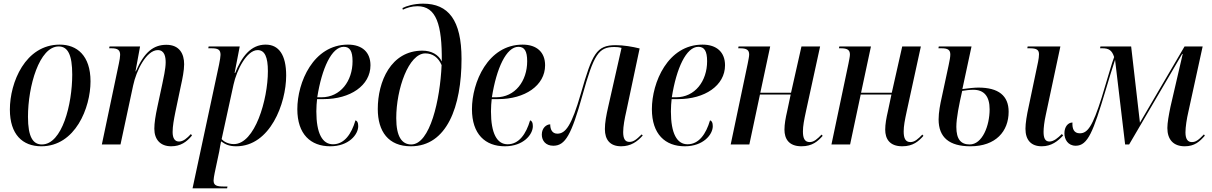

<svg xmlns="http://www.w3.org/2000/svg" viewBox="-20 -790 6627 1050"><path d="M206 10C392 10 475 -201 475 -345C475 -487 400 -546 307 -546C118 -546 34 -339 34 -191C34 -55 103 10 206 10ZM209 0C161 0 133 -40 133 -151C133 -319 195 -536 301 -536C351 -536 375 -490 375 -382C375 -220 320 0 209 0Z M916 10C968 10 1001 -14 1030 -49L1024 -57C1003 -34 982 -16 959 -16C936 -16 924 -34 924 -68C924 -100 931 -137 939 -177L969 -320C978 -360 987 -405 987 -439C987 -495 962 -545 890 -545C819 -545 769 -505 723 -400H721L746 -536H579L577 -526H589C624 -526 637 -516 637 -490C637 -479 634 -461 630 -442L537 0H639L708 -322C725 -404 781 -516 843 -516C881 -516 886 -477 886 -449C886 -413 873 -358 868 -333L841 -207C830 -156 824 -117 824 -86C824 -27 857 10 916 10Z M1178 -437 1033 240H1222L1224 230H1204C1166 230 1148 225 1148 197C1148 187 1151 172 1154 156L1179 38C1182 18 1185 4 1189 -17C1214 1 1235 10 1272 10C1457 10 1545 -224 1545 -377C1545 -491 1504 -546 1433 -546C1351 -546 1302 -480 1266 -391H1263L1291 -536H1121L1119 -526H1135C1172 -526 1186 -519 1186 -490C1186 -481 1183 -462 1178 -437ZM1259 -2C1227 -2 1204 -16 1192 -29L1257 -327C1274 -406 1329 -516 1389 -516C1428 -516 1445 -478 1445 -401C1445 -245 1374 -2 1259 -2Z M1786 10C1887 10 1939 -54 1939 -100C1939 -121 1933 -129 1924 -132C1902 -57 1863 -1 1801 -1C1743 -1 1710 -60 1710 -181C1710 -200 1712 -236 1714 -248H1750C1895 -248 2006 -322 2006 -433C2006 -504 1961 -546 1883 -546C1693 -546 1606 -339 1606 -193C1606 -56 1679 10 1786 10ZM1738 -258H1715C1740 -417 1794 -534 1860 -534C1893 -534 1908 -511 1908 -455C1908 -347 1842 -258 1738 -258Z M2227 10C2424 10 2504 -207 2504 -468C2504 -680 2432 -770 2294 -770C2243 -770 2202 -757 2181 -746L2183 -737C2204 -747 2231 -756 2263 -756C2366 -756 2398 -655 2396 -454C2378 -491 2340 -513 2290 -513C2117 -513 2046 -343 2046 -194C2046 -71 2104 10 2227 10ZM2229 0C2179 0 2147 -41 2147 -144C2147 -304 2215 -498 2306 -498C2346 -498 2377 -476 2395 -434C2387 -245 2332 0 2229 0Z M2741 10C2842 10 2894 -54 2894 -100C2894 -121 2888 -129 2879 -132C2857 -57 2818 -1 2756 -1C2698 -1 2665 -60 2665 -181C2665 -200 2667 -236 2669 -248H2705C2850 -248 2961 -322 2961 -433C2961 -504 2916 -546 2838 -546C2648 -546 2561 -339 2561 -193C2561 -56 2634 10 2741 10ZM2693 -258H2670C2695 -417 2749 -534 2815 -534C2848 -534 2863 -511 2863 -455C2863 -347 2797 -258 2693 -258Z M3377 10C3430 10 3466 -16 3495 -49L3489 -55C3459 -25 3443 -14 3422 -14C3398 -14 3388 -32 3388 -68C3388 -99 3396 -142 3405 -181L3478 -525C3438 -535 3390 -543 3347 -543C3242 -543 3219 -496 3157 -280C3106 -103 3073 -59 3028 -59C2998 -59 2989 -85 2989 -110C2969 -110 2943 -91 2943 -54C2943 -21 2964 7 3006 7C3072 7 3105 -54 3165 -268C3228 -493 3253 -533 3340 -533C3354 -533 3365 -532 3379 -528L3307 -210C3295 -158 3288 -119 3288 -84C3288 -26 3316 10 3377 10Z M3725 10C3826 10 3878 -54 3878 -100C3878 -121 3872 -129 3863 -132C3841 -57 3802 -1 3740 -1C3682 -1 3649 -60 3649 -181C3649 -200 3651 -236 3653 -248H3689C3834 -248 3945 -322 3945 -433C3945 -504 3900 -546 3822 -546C3632 -546 3545 -339 3545 -193C3545 -56 3618 10 3725 10ZM3677 -258H3654C3679 -417 3733 -534 3799 -534C3832 -534 3847 -511 3847 -455C3847 -347 3781 -258 3677 -258Z M4363 10C4423 10 4453 -18 4479 -47L4473 -54C4450 -30 4431 -13 4408 -13C4380 -13 4371 -35 4371 -71C4371 -101 4377 -132 4388 -183L4465 -536H4363L4306 -283H4138L4192 -536H4019L4017 -526H4026C4063 -526 4077 -517 4077 -492C4077 -481 4073 -463 4069 -442L3976 0H4078L4136 -273H4304L4285 -183C4276 -144 4270 -111 4270 -81C4270 -32 4293 10 4363 10Z M4914 10C4974 10 5004 -18 5030 -47L5024 -54C5001 -30 4982 -13 4959 -13C4931 -13 4922 -35 4922 -71C4922 -101 4928 -132 4939 -183L5016 -536H4914L4857 -283H4689L4743 -536H4570L4568 -526H4577C4614 -526 4628 -517 4628 -492C4628 -481 4624 -463 4620 -442L4527 0H4629L4687 -273H4855L4836 -183C4827 -144 4821 -111 4821 -81C4821 -32 4844 10 4914 10Z M5287 10C5426 10 5496 -72 5496 -179C5496 -267 5440 -311 5331 -311C5306 -311 5275 -307 5243 -303L5293 -536H5114L5112 -526H5128C5164 -526 5177 -517 5177 -492C5177 -480 5174 -461 5168 -434L5130 -257C5122 -222 5113 -176 5113 -137C5113 -38 5172 10 5287 10ZM5677 10C5730 10 5765 -18 5794 -49L5787 -57C5765 -35 5742 -16 5719 -16C5695 -16 5687 -36 5687 -69C5687 -90 5691 -125 5699 -161L5779 -536H5600L5598 -526H5611C5650 -526 5662 -517 5662 -493C5662 -481 5660 -467 5657 -452L5606 -209C5595 -160 5588 -116 5588 -86C5588 -24 5619 10 5677 10ZM5283 0C5235 0 5210 -28 5210 -96C5210 -145 5225 -218 5242 -293C5260 -296 5283 -299 5303 -299C5362 -299 5392 -263 5392 -192C5392 -102 5352 0 5283 0Z M6459 10C6513 10 6541 -16 6569 -48L6564 -55C6535 -25 6520 -13 6498 -13C6478 -13 6463 -26 6463 -66C6463 -95 6470 -141 6479 -179L6557 -536H6458L6214 -119L6166 -536H5998L5996 -526H6008C6044 -526 6061 -515 6073 -478C6062 -452 6033 -347 6005 -257C5955 -99 5928 -61 5885 -61C5853 -61 5843 -86 5845 -120C5821 -120 5801 -97 5801 -61C5801 -28 5820 7 5863 7C5930 7 5959 -73 6025 -292C6046 -362 6060 -409 6078 -463L6133 0H6155L6445 -495H6448L6381 -206C6372 -162 6364 -119 6364 -90C6364 -27 6397 10 6459 10Z"/></svg>

Font: Noto Serif Display Condensed Medium
Style: Italic
Weight: 500
Width: 3
Italic angle: -12°
Designer: Monotype Design Team
Foundry: Monotype Imaging Inc.
Version: Version 2.009